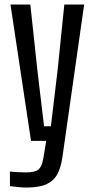

<svg xmlns="http://www.w3.org/2000/svg" viewBox="-20 -620 408 845"><path d="M96.1 205.4Q81.7 205.4 60.7 203.4Q39.6 201.4 23.7 199.2V135.1Q37 136.4 57.6 137.6Q78.2 138.7 94.5 138.7Q135.2 138.7 149.8 125.6Q164.5 112.5 170.5 78L183.3 0H116.5L26.1 -600H113.5L144.4 -311.9L173.9 -64.3H203.9L233.6 -311.9L263.1 -600H350.4L254.6 72.3Q248.2 117.2 232.3 146.6Q216.4 176.1 184.3 190.8Q152.1 205.4 96.1 205.4Z"/></svg>

Font: Big Shoulders Thin
Style: Regular
Weight: 100
Version: Version 2.002